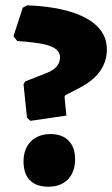

<svg xmlns="http://www.w3.org/2000/svg" viewBox="-20 -697 424 726"><path d="M83 -677Q228 -671 306 -628Q384 -585 384 -510Q384 -420 285 -367L227 -337L224 -331L231 -260L95 -240L82 -252L69 -378L75 -389L159 -422Q207 -442 207 -480Q207 -508 172 -522Q137 -536 45 -542L31 -560L66 -668ZM171 -190Q215 -190 239.5 -165Q264 -140 264 -95Q264 -47 237 -19Q210 9 163 9Q117 9 93 -15.5Q69 -40 69 -86Q69 -134 96.5 -162Q124 -190 171 -190Z"/></svg>

Font: Alegreya Sans Black
Style: Regular
Weight: 900
Designer: Juan Pablo del Peral
Foundry: Huerta Tipografica
Version: Version 2.007